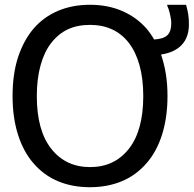

<svg xmlns="http://www.w3.org/2000/svg" viewBox="-20 -762 804 797"><path d="M648.4 -535.6Q661.6 -497.6 668.5 -454.8Q675.3 -412.1 675.3 -363.3Q675.3 -274.9 652.8 -203.6Q630.4 -132.3 587.9 -84Q543.5 -33.2 484.1 -9Q424.8 15.1 353.5 15.1Q279.8 15.1 220.7 -9.8Q161.6 -34.7 119.1 -84Q77.1 -132.3 54.7 -203.1Q32.2 -273.9 32.2 -363.3Q32.2 -455.1 54.9 -524.4Q77.6 -593.8 119.6 -643.6Q161.6 -691.9 220.9 -717Q280.3 -742.2 353.5 -742.2Q427.7 -742.2 487.3 -716.3Q546.9 -690.4 587.9 -643.6Q596.7 -633.3 604.7 -621.8Q612.8 -610.4 619.6 -598.1Q658.2 -600.1 674.6 -615.7Q690.9 -631.3 690.9 -664.6Q690.9 -682.1 685.5 -704.3Q680.2 -726.6 674.3 -737.8V-742.2H752.4Q758.8 -719.2 761.5 -702.1Q764.2 -685.1 764.2 -660.6Q764.2 -607.9 734.9 -576.2Q705.6 -544.4 648.4 -535.6ZM574.7 -363.3Q574.7 -435.5 559.1 -491.2Q543.5 -546.9 515.1 -583.5Q486.3 -621.1 445.6 -639.9Q404.8 -658.7 354 -658.7Q301.3 -658.7 262 -640.4Q222.7 -622.1 192.4 -583.5Q163.6 -546.4 148.2 -490.2Q132.8 -434.1 132.8 -363.3Q132.8 -220.2 192.9 -144.3Q252.9 -68.4 354 -68.4Q455.1 -68.4 514.9 -144.3Q574.7 -220.2 574.7 -363.3Z"/></svg>

Font: IranNastaliq
Style: Regular
Weight: 400
Designer: Hossein Zahedi
Version: Version 1.5